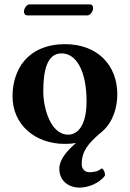

<svg xmlns="http://www.w3.org/2000/svg" viewBox="-20 -645 591 874"><path d="M458 154C458 140 454 128 443 121C428 136 404 139 387 139C370 139 352 128 352 102C352 42 383 9 429 -33C435 -38 441 -42 446 -47C497 -92 514 -160 514 -216C514 -347 425 -444 276 -444C193 -444 131 -415 92 -370C54 -326 37 -266 37 -207C37 -76 141 10 275 10C293 10 309 9 326 6C285 41 250 81 250 123C250 178 292 209 342 209C381 209 432 190 458 154ZM260 -402C328 -402 374 -321 374 -184C374 -64 327 -32 291 -32C209 -32 177 -155 177 -229C177 -321 193 -402 260 -402ZM378 -575C392 -575 404 -595 404 -608C404 -616 400 -625 390 -625H114C101 -625 89 -605 89 -593C89 -584 93 -575 104 -575Z"/></svg>

Font: Libertinus Serif
Style: Bold
Weight: 700
Designer: Philipp H. Poll, Khaled Hosny
Foundry: Caleb Maclennan
Version: Version 7.050;RELEASE